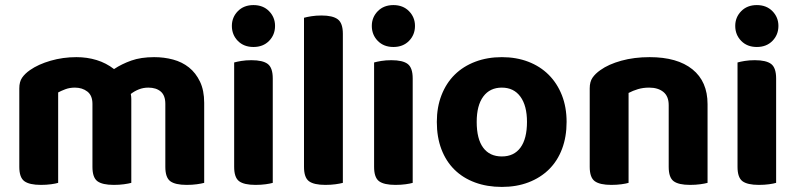

<svg xmlns="http://www.w3.org/2000/svg" viewBox="-20 -721 3137 756"><path d="M784 -1Q773 2 755 4.5Q737 7 715 7Q670 7 650.5 -7.5Q631 -22 631 -64V-312Q631 -345 613 -360.5Q595 -376 564 -376Q544 -376 526.5 -369Q509 -362 495 -351Q496 -346 496.5 -341Q497 -336 497 -331V-1Q486 2 468 4.5Q450 7 428 7Q383 7 363.5 -7.5Q344 -22 344 -64V-312Q344 -345 324 -360.5Q304 -376 275 -376Q254 -376 237 -369.5Q220 -363 209 -357V-1Q199 2 181 4.5Q163 7 141 7Q96 7 76 -7.5Q56 -22 56 -64V-373Q56 -399 67 -415Q78 -431 98 -445Q131 -468 179.5 -482Q228 -496 281 -496Q323 -496 360.5 -484.5Q398 -473 429 -449Q459 -469 497 -482.5Q535 -496 587 -496Q626 -496 661.5 -486.5Q697 -477 724 -455.5Q751 -434 767.5 -399.5Q784 -365 784 -316Z M1054 -1Q1044 2 1026 4.5Q1008 7 986 7Q941 7 921.5 -7.5Q902 -22 902 -64V-475Q912 -478 930 -481Q948 -484 970 -484Q1015 -484 1034.5 -469Q1054 -454 1054 -412ZM893 -619Q893 -653 916.5 -677Q940 -701 978 -701Q1016 -701 1039.5 -677Q1063 -653 1063 -619Q1063 -584 1039.5 -560Q1016 -536 978 -536Q940 -536 916.5 -560Q893 -584 893 -619Z M1261 7Q1216 7 1196.5 -7.5Q1177 -22 1177 -64V-651Q1187 -654 1205.5 -657Q1224 -660 1246 -660Q1290 -660 1310 -645Q1330 -630 1330 -588V-1Q1319 2 1301 4.5Q1283 7 1261 7Z M1605 -1Q1595 2 1577 4.5Q1559 7 1537 7Q1492 7 1472.5 -7.5Q1453 -22 1453 -64V-475Q1463 -478 1481 -481Q1499 -484 1521 -484Q1566 -484 1585.5 -469Q1605 -454 1605 -412ZM1444 -619Q1444 -653 1467.5 -677Q1491 -701 1529 -701Q1567 -701 1590.5 -677Q1614 -653 1614 -619Q1614 -584 1590.5 -560Q1567 -536 1529 -536Q1491 -536 1467.5 -560Q1444 -584 1444 -619Z M2211 -241Q2211 -182 2193 -134.5Q2175 -87 2141.5 -54Q2108 -21 2061 -3Q2014 15 1956 15Q1898 15 1850.5 -2.5Q1803 -20 1769.5 -53Q1736 -86 1718 -133.5Q1700 -181 1700 -241Q1700 -299 1718.5 -346.5Q1737 -394 1770.5 -427Q1804 -460 1851.5 -478Q1899 -496 1956 -496Q2013 -496 2060 -478Q2107 -460 2140.5 -426.5Q2174 -393 2192.5 -346Q2211 -299 2211 -241ZM1956 -376Q1909 -376 1883 -341Q1857 -306 1857 -241Q1857 -174 1882.5 -139.5Q1908 -105 1956 -105Q2004 -105 2029.5 -140Q2055 -175 2055 -241Q2055 -305 2029 -340.5Q2003 -376 1956 -376Z M2613 -307Q2613 -342 2592 -359Q2571 -376 2536 -376Q2512 -376 2492 -370Q2472 -364 2455 -355V-1Q2445 2 2427 4.5Q2409 7 2387 7Q2342 7 2322 -7.5Q2302 -22 2302 -64V-373Q2302 -399 2313 -415Q2324 -431 2344 -445Q2376 -468 2426.5 -482Q2477 -496 2538 -496Q2647 -496 2706.5 -448Q2766 -400 2766 -311V-1Q2755 2 2737 4.5Q2719 7 2697 7Q2652 7 2632.5 -7.5Q2613 -22 2613 -64V-307Z M3036 -1Q3026 2 3008 4.5Q2990 7 2968 7Q2923 7 2903.5 -7.5Q2884 -22 2884 -64V-475Q2894 -478 2912 -481Q2930 -484 2952 -484Q2997 -484 3016.5 -469Q3036 -454 3036 -412ZM2875 -619Q2875 -653 2898.5 -677Q2922 -701 2960 -701Q2998 -701 3021.5 -677Q3045 -653 3045 -619Q3045 -584 3021.5 -560Q2998 -536 2960 -536Q2922 -536 2898.5 -560Q2875 -584 2875 -619Z"/></svg>

Font: Baloo Paaji 2
Style: Bold
Weight: 700
Designer: Shuchita Grover, Noopur Datye and Ek Type
Foundry: Ek Type
Version: Version 1.640;hotconv 1.0.111;makeotfexe 2.5.65597; ttfautoh